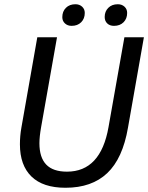

<svg xmlns="http://www.w3.org/2000/svg" viewBox="-20 -876 699 906"><path d="M74 -195Q74 -235 81 -274L156 -700H249L174 -276Q166 -231 166 -200Q166 -133 198 -99.5Q230 -66 296 -66Q455 -66 492 -276L567 -700H659L584 -274Q559 -128 486 -59Q413 10 289 10Q183 10 128.5 -43Q74 -96 74 -195ZM274 -795Q274 -822 291 -839Q308 -856 336 -856Q355 -856 367.5 -844.5Q380 -833 380 -815Q380 -788 363 -771Q346 -754 318 -754Q299 -754 286.5 -765.5Q274 -777 274 -795ZM474 -796Q474 -822 491 -839Q508 -856 536 -856Q555 -856 567.5 -844.5Q580 -833 580 -815Q580 -788 563 -771Q546 -754 518 -754Q498 -754 486 -765.5Q474 -777 474 -796Z"/></svg>

Font: Sarabun
Style: Italic
Weight: 400
Italic angle: -10°
Designer: Suppakit Chalermlarp | Katatrad Co.,Ltd.
Foundry: Cadson Demak Co.,Ltd.
Version: Version 1.000; ttfautohint (v1.6)